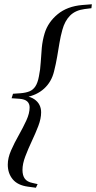

<svg xmlns="http://www.w3.org/2000/svg" viewBox="-20 -755 451 901"><path d="M34.5 -294 41 -315 76.5 -317.5Q101.5 -319.5 118.5 -326.5Q135.5 -333.5 146.2 -350Q157 -366.5 162.5 -396Q169.5 -429.5 171.2 -463.5Q173 -497.5 176.2 -531.5Q179.5 -565.5 189.5 -599Q205.5 -651 250.5 -688.2Q295.5 -725.5 366.5 -731.5L411 -735L409 -716.5L377 -712.5Q334 -707 309 -682Q284 -657 272.5 -614.5Q264.5 -586 259.2 -554.2Q254 -522.5 248.2 -488.8Q242.5 -455 233.5 -419.5Q221.5 -370.5 186.8 -339Q152 -307.5 98.5 -298L101 -304.5Q125.5 -300 141.5 -289Q157.5 -278 165.2 -262.5Q173 -247 173 -228Q173 -198.5 159.8 -163.8Q146.5 -129 129.2 -92.5Q112 -56 98.8 -21.2Q85.5 13.5 85.5 42.5Q85.5 68.5 96.5 83.5Q107.5 98.5 132.5 103.5L156.5 109L148.5 126L111.5 121Q63 114.5 39.8 86.5Q16.5 58.5 16.5 17.5Q16.5 -14 32 -49.2Q47.5 -84.5 67.8 -120.2Q88 -156 103.5 -189.5Q119 -223 119 -251Q119 -268.5 107.8 -279Q96.5 -289.5 71 -291.5Z"/></svg>

Font: Newsreader 60pt Medium
Style: Italic
Weight: 500
Italic angle: -17°
Designer: Hugues Gentile
Foundry: Production Type
Version: Version 1.003